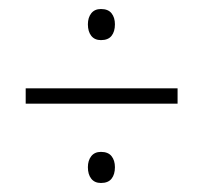

<svg xmlns="http://www.w3.org/2000/svg" viewBox="-20 -535 451 426"><path d="M204 -446Q190 -446 182.5 -455.5Q175 -465 175 -481Q175 -496 182.5 -505.5Q190 -515 204 -515Q220 -515 227.5 -505.5Q235 -496 235 -481Q235 -465 227.5 -455.5Q220 -446 204 -446ZM37 -339H374V-305H37ZM204 -129Q190 -129 182.5 -138.5Q175 -148 175 -164Q175 -179 182.5 -188.5Q190 -198 204 -198Q220 -198 227.5 -188.5Q235 -179 235 -164Q235 -148 227.5 -138.5Q220 -129 204 -129Z"/></svg>

Font: Noto Sans Devanagari ExtraCondensed ExtraLight
Style: Regular
Weight: 200
Width: 2
Designer: Jelle Bosma - Monotype Design Team
Foundry: Monotype Imaging Inc.
Version: Version 2.004; ttfautohint (v1.8.4.7-5d5b)